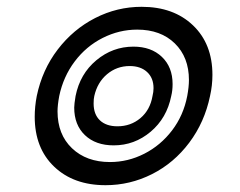

<svg xmlns="http://www.w3.org/2000/svg" viewBox="-20 -536 706 564"><path d="M82 -193Q82 -223 88 -254Q104 -331 149.5 -390.5Q195 -450 259.5 -483Q324 -516 396 -516Q490 -516 547 -461.5Q604 -407 604 -316Q604 -285 597 -254Q581 -177 536 -117Q491 -57 426.5 -24.5Q362 8 290 8Q196 8 139 -46.5Q82 -101 82 -193ZM530 -254Q535 -281 535 -301Q535 -368 493.5 -408.5Q452 -449 383 -449Q330 -449 281.5 -424.5Q233 -400 199.5 -355.5Q166 -311 154 -254Q149 -227 149 -209Q149 -141 191.5 -100.5Q234 -60 303 -60Q356 -60 404 -84.5Q452 -109 485.5 -153Q519 -197 530 -254ZM198 -220Q198 -230 202 -254Q215 -319 263 -359Q311 -399 372 -399Q424 -399 455.5 -369Q487 -339 487 -289Q487 -270 483 -254Q470 -189 422.5 -149Q375 -109 314 -109Q261 -109 229.5 -139Q198 -169 198 -220ZM428 -254Q431 -266 431 -277Q431 -307 412 -324.5Q393 -342 361 -342Q323 -342 294.5 -318Q266 -294 257 -254Q255 -246 255 -232Q255 -200 273.5 -182.5Q292 -165 325 -165Q364 -165 392.5 -189Q421 -213 428 -254Z"/></svg>

Font: Taviraj ExtraBold
Style: Italic
Weight: 800
Italic angle: -12°
Designer: Katatrad Team
Foundry: CadsonDemak
Version: Version 1.001